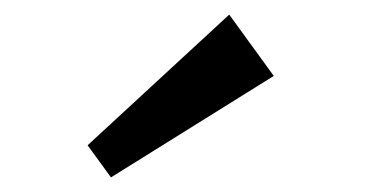

<svg xmlns="http://www.w3.org/2000/svg" viewBox="-20 -967 506 263"><path d="M132 -724 100 -768 294 -947 355 -863Z"/></svg>

Font: BioRhyme SemiBold
Style: Regular
Weight: 600
Designer: Aoife Mooney
Foundry: Aoife Mooney Type
Version: Version 1.600;gftools[0.9.33]